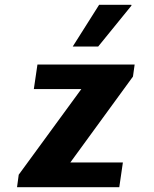

<svg xmlns="http://www.w3.org/2000/svg" viewBox="-20 -780 640 800"><path d="M51 0 58 -52 319 -409H121L136 -511H541L534 -461L273 -103H492L477 0ZM283 -586 393 -760H527L528 -757L389 -586Z"/></svg>

Font: Chivo Mono
Style: Bold Italic
Weight: 700
Italic angle: -8.05°
Monospace: yes
Version: Version 1.008